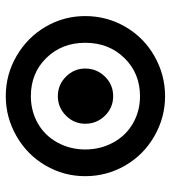

<svg xmlns="http://www.w3.org/2000/svg" viewBox="18 -620 611 688"><g transform="rotate(90 324.0 -275.5)"><path d="M37.1 -274.9Q37.1 -352.1 75.4 -418.5Q113.8 -484.9 180.7 -522.9Q247.6 -561 324.2 -561Q400.4 -561 467.3 -522.7Q534.2 -484.4 572.5 -418.2Q610.8 -352.1 610.8 -274.9Q610.8 -198.2 572.5 -132.6Q534.2 -66.9 467.3 -28.6Q400.4 9.8 324.2 9.8Q246.1 9.8 179.7 -29.1Q113.3 -67.9 75.2 -133.1Q37.1 -198.2 37.1 -274.9ZM132.8 -274.9Q132.8 -191.4 187 -135.7Q241.2 -80.1 324.2 -80.1Q377.4 -80.1 421.4 -105Q465.3 -129.9 490.2 -175.3Q515.1 -220.7 515.1 -274.9Q515.1 -329.6 490.2 -375.2Q465.3 -420.9 421.4 -446Q377.4 -471.2 324.2 -471.2Q242.2 -471.2 187.5 -415.3Q132.8 -359.4 132.8 -274.9ZM225.1 -274.9Q225.1 -315.9 253.9 -345.5Q282.7 -375 324.2 -375Q365.2 -375 394 -345.7Q422.9 -316.4 422.9 -274.9Q422.9 -234.9 393.8 -205.8Q364.7 -176.8 324.2 -176.8Q283.2 -176.8 254.2 -205.8Q225.1 -234.9 225.1 -274.9Z"/></g></svg>

Font: Droid Sans Thai
Style: Bold
Weight: 700
Designer: Steve Matteson
Foundry: Ascender Corporation
Version: Version 1.00